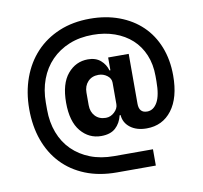

<svg xmlns="http://www.w3.org/2000/svg" viewBox="-88 -804 1080 1021"><g transform="rotate(-10 451.5 -294.0)"><path d="M672 121H462Q367 121 292.5 91Q218 61 166.5 6.5Q115 -48 88 -123.5Q61 -199 61 -291Q61 -382 89 -459Q117 -536 169 -591.5Q221 -647 295 -678Q369 -709 462 -709Q548 -709 619 -682.5Q690 -656 740.5 -607.5Q791 -559 818.5 -489.5Q846 -420 846 -335Q846 -215 795.5 -148.5Q745 -82 659 -82Q605 -82 571 -108Q537 -134 534 -176H529Q519 -134 491.5 -109Q464 -84 414 -84Q348 -84 304 -136.5Q260 -189 260 -291Q260 -393 304 -445.5Q348 -498 414 -498Q456 -498 482 -475.5Q508 -453 517 -420H522V-489H633V-220Q633 -170 677 -170Q711 -170 732 -206.5Q753 -243 753 -320V-348Q753 -412 731.5 -463Q710 -514 671.5 -549Q633 -584 579.5 -603Q526 -622 462 -622Q391 -622 334.5 -599Q278 -576 237.5 -534.5Q197 -493 175.5 -435.5Q154 -378 154 -310V-272Q154 -204 175.5 -147.5Q197 -91 237.5 -51Q278 -11 334.5 11Q391 33 462 33H672ZM455 -175Q481 -175 501.5 -194.5Q522 -214 522 -237V-353Q522 -376 501.5 -391.5Q481 -407 455 -407Q419 -407 397.5 -384Q376 -361 376 -325V-257Q376 -221 397.5 -198Q419 -175 455 -175Z"/></g></svg>

Font: IBMPlexSans-Bold
Style: Bold
Weight: 700
Designer: Mike Abbink, Paul van der Laan, Pieter van Rosmalen
Foundry: Bold Monday
Version: Version 3.1